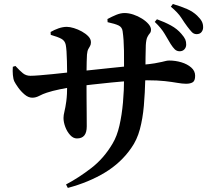

<svg xmlns="http://www.w3.org/2000/svg" viewBox="-20 -854 1040 936"><path d="M855 -604.1Q841.6 -604.4 832.2 -613.4Q822.8 -622.5 811.9 -639.6Q799.9 -659.6 783 -688.4Q766.2 -717.2 734.4 -747.2L745.1 -760.1Q782.8 -746.5 813.4 -729.8Q844 -713.1 864.4 -688.8Q878.5 -672.7 883.3 -661.5Q888 -650.3 887.7 -636Q887.4 -622.4 878.5 -613.1Q869.6 -603.8 855 -604.1ZM301.9 45.2Q363.8 12.6 425.2 -34.8Q486.7 -82.3 528.9 -154.2Q550.3 -189.6 562.2 -241.6Q574.1 -293.6 579.5 -354.2Q584.9 -414.9 584.9 -476.8Q585.1 -552.1 584.4 -606.8Q583.7 -661.5 577.8 -701.7Q575.3 -721.5 558.2 -729.8Q541.1 -738.1 504.6 -745.9L503.8 -761.2Q526.3 -773.4 547.4 -782Q568.4 -790.5 587.4 -790.5Q607.3 -790.5 629.9 -783.1Q652.5 -775.6 672 -763.3Q691.6 -751 703.9 -736.8Q716.1 -722.5 716.1 -710Q716.1 -697.8 710.3 -691.5Q704.4 -685.1 698.5 -673.5Q692.5 -661.9 690.8 -633.7Q689.8 -603.4 689.5 -574.4Q689.3 -545.4 689 -519.9Q688.7 -494.4 688.4 -472.4Q686.7 -401 681.3 -338.4Q675.8 -275.8 661.9 -223.8Q648 -171.8 619.6 -132.1Q569.9 -60 490.9 -12.4Q411.8 35.2 310.6 62.1ZM354.9 -179.1Q336.9 -179.1 321.9 -195.7Q306.8 -212.3 298.2 -235.4Q289.6 -258.5 289.6 -279Q289.6 -292.4 294.2 -310.7Q298.8 -328.9 303.2 -360.3Q307.5 -391.6 307.5 -443.5Q307.5 -471.4 307.2 -500.5Q306.8 -529.6 306.3 -556Q305.8 -582.4 304.3 -603.2Q302.8 -624 300.5 -635.5Q296.5 -655.3 279.5 -664.7Q262.5 -674.1 227.4 -684.1L226.7 -698.1Q245 -708.8 265.9 -716Q286.8 -723.1 305.5 -723.1Q320.2 -723.1 340 -717.1Q359.9 -711.1 379.1 -700.5Q398.3 -689.8 410.8 -676.6Q423.3 -663.4 423.3 -648.1Q423.3 -636.6 419 -629.6Q414.7 -622.7 410.2 -614.2Q405.7 -605.8 404 -587.6Q403.3 -574.2 402.6 -552.4Q402 -530.6 401.9 -506.7Q401.7 -482.8 401.7 -463.8Q401.7 -417.8 402 -376.2Q402.2 -334.5 402.6 -299.3Q402.9 -264.1 402.9 -238.2Q402.9 -208.2 391.1 -193.7Q379.3 -179.1 354.9 -179.1ZM137.7 -377.7Q118.2 -377.7 100 -393.2Q81.7 -408.7 68.3 -427.7Q54.9 -446.7 49.9 -457Q44.5 -468.6 42.8 -488.2Q41 -507.7 42.5 -528.4L55.2 -532.4Q76.4 -509.2 91.7 -496.9Q107.1 -484.5 128 -484.5Q144.2 -484.5 173.6 -486.9Q202.9 -489.2 236.9 -492.7Q271 -496.2 301.6 -499.6Q332.2 -503 351.5 -505Q382.9 -508 428.1 -512.9Q473.4 -517.9 521.4 -522.8Q569.5 -527.8 610.8 -531.9Q652 -536 674.8 -538.3Q711.7 -541.5 734 -545.3Q756.2 -549 769.1 -552.2Q781.9 -555.4 789.8 -557.2Q797.7 -558.9 805.3 -558.9Q835.1 -558.9 864.1 -550.3Q893.1 -541.6 912.2 -524.9Q931.3 -508.3 931.3 -484.6Q931.3 -460.1 919.4 -452.9Q907.5 -445.7 887.1 -445.7Q869.3 -445.7 844.4 -450.1Q819.4 -454.5 783.5 -458.6Q747.7 -462.6 697.1 -462.6Q662.3 -462.6 616.4 -459.6Q570.5 -456.5 522.3 -451.7Q474.1 -447 431 -442Q388 -437 358.5 -433.5Q311.5 -427 272.8 -418.9Q234.2 -410.9 208.2 -402.2Q189.2 -396.1 171.8 -386.9Q154.5 -377.7 137.7 -377.7ZM938 -687.5Q924.4 -687.8 914.9 -698Q905.4 -708.1 892.8 -724.9Q879.4 -742.8 863.6 -767.5Q847.7 -792.2 812.8 -821.5L822.7 -834.4Q863.3 -822.7 892.2 -809.9Q921.2 -797 941.1 -777.8Q957.2 -762.3 963.8 -749.5Q970.5 -736.7 970.2 -720.2Q970.2 -707.8 962.3 -697.7Q954.3 -687.5 938 -687.5Z"/></svg>

Font: Noto Serif KR ExtraLight
Style: Regular
Weight: 200
Designer: Ryoko NISHIZUKA 西塚涼子 (kana & ideographs); Frank Grießhammer (Latin, Greek & Cyrillic); Wenlong ZHANG 张文龙 (bopomofo); San
Foundry: Adobe
Version: Version 2.002-H1;hotconv 1.1.0;makeotfexe 2.6.0